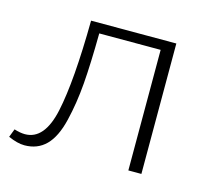

<svg xmlns="http://www.w3.org/2000/svg" viewBox="-76 -492 642 583"><g transform="rotate(15 245.0 -201.0)"><path d="M411 -410V0H370V-379H177Q176 -283 171 -220Q166 -157 152.5 -101Q139 -45 112.5 -18.5Q86 8 45 8Q23 8 -6 -5L4 -31Q23 -25 38 -25Q99 -25 120 -122Q141 -219 143 -410Z"/></g></svg>

Font: EauTestText Light
Style: Regular
Weight: 300
Designer: Christian Thalmann (Catharsis Fonts)
Version: Version 0.001;PS 000.001;hotconv 1.0.88;makeotf.lib2.5.64775